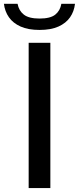

<svg xmlns="http://www.w3.org/2000/svg" viewBox="-61 -958 402 978"><path d="M85 0V-740H195.5V0ZM140.5 -805.5Q82.5 -805.5 44 -822.8Q5.5 -840 -15.5 -870Q-36.5 -900 -41 -938.5H28.5Q35 -903.5 60.5 -883.5Q86 -863.5 140.5 -863.5Q195.5 -863.5 220.5 -883.5Q245.5 -903.5 251.5 -938.5H321Q316.5 -899.5 295.8 -869.8Q275 -840 236.8 -822.8Q198.5 -805.5 140.5 -805.5Z"/></svg>

Font: Encode Sans SC SemiExpanded Medium
Style: Regular
Weight: 500
Width: 6
Designer: Multiple Designers
Foundry: Impallari Type
Version: Version 3.002